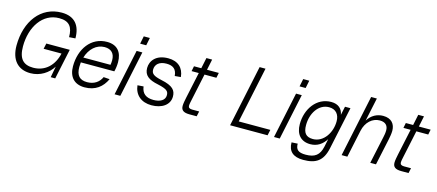

<svg xmlns="http://www.w3.org/2000/svg" viewBox="-58 -1350 4869 2137"><g transform="rotate(15 2376.0 -282.0)"><path d="M284 16C398 16 490 -47 540 -128L516 0H568L642 -349H372L358 -285H564C533 -146 439 -51 299 -51C186 -51 129 -109 129 -252C129 -477 249 -659 439 -659C555 -659 598 -600 598 -483L670 -488C670 -633 603 -726 450 -726C211 -726 58 -523 57 -243C57 -78 140 16 284 16Z M907 12C1033 12 1111 -53 1155 -148L1085 -153C1057 -90 1000 -51 920 -51C836 -51 794 -94 794 -192C794 -210 795 -228 797 -246H1183C1192 -279 1197 -319 1197 -354C1197 -472 1138 -542 1022 -542C838 -542 724 -382 724 -182C724 -63 787 12 907 12ZM1010 -479C1088 -479 1128 -435 1128 -359C1128 -336 1126 -320 1123 -305H810C841 -408 916 -479 1010 -479Z M1381 -618H1451L1469 -707H1399ZM1252 0H1318L1430 -530H1364Z M1679 12C1797 12 1886 -46 1886 -143C1886 -214 1851 -260 1715 -288C1624 -308 1595 -329 1595 -377C1595 -435 1638 -479 1723 -479C1800 -479 1840 -446 1846 -370L1915 -376C1906 -480 1839 -542 1727 -542C1585 -542 1526 -458 1526 -377C1526 -293 1580 -253 1690 -231C1801 -207 1817 -183 1817 -140C1817 -81 1761 -51 1685 -51C1600 -51 1551 -88 1541 -168L1472 -163C1484 -54 1561 12 1679 12Z M2114 0H2198L2211 -59H2130C2099 -59 2085 -71 2085 -91C2085 -111 2091 -137 2097 -165L2162 -471H2299L2311 -530H2175L2201 -654H2135L2109 -530H2025L2013 -471H2096L2032 -172C2025 -138 2017 -99 2017 -72C2017 -24 2044 0 2114 0Z M2583 0H3015L3029 -66H2665L2801 -710H2733Z M3218 -618H3288L3306 -707H3236ZM3089 0H3155L3267 -530H3201Z M3468 162C3614 162 3692 111 3724 -42L3828 -530H3765L3744 -431C3733 -497 3688 -542 3605 -542C3435 -542 3329 -386 3329 -214C3329 -97 3390 -27 3498 -27C3579 -27 3636 -68 3678 -133L3659 -42C3637 59 3586 99 3480 99C3392 99 3363 70 3363 3L3293 7C3293 109 3351 162 3468 162ZM3512 -90C3431 -90 3399 -133 3399 -221C3399 -355 3475 -479 3597 -479C3675 -479 3717 -427 3717 -349C3718 -224 3638 -90 3512 -90Z M3868 0H3934L4001 -316C4023 -419 4095 -483 4180 -483C4247 -483 4276 -447 4276 -395C4276 -364 4271 -340 4265 -312L4198 0H4264L4329 -303C4335 -333 4343 -373 4343 -407C4343 -485 4299 -542 4203 -542C4133 -542 4068 -508 4027 -441L4084 -710H4018Z M4555 0H4639L4652 -59H4571C4540 -59 4526 -71 4526 -91C4526 -111 4532 -137 4538 -165L4603 -471H4740L4752 -530H4616L4642 -654H4576L4550 -530H4466L4454 -471H4537L4473 -172C4466 -138 4458 -99 4458 -72C4458 -24 4485 0 4555 0Z"/></g></svg>

Font: Geist Light
Style: Italic
Weight: 300
Italic angle: -12°
Designer: Basement.studio, Andrés Briganti, Mateo Zaragoza
Foundry: Basement.studio, Vercel, Andrés Briganti, Guido Ferreyra, Mateo Zaragoza
Version: Version 1.500